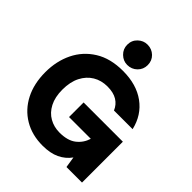

<svg xmlns="http://www.w3.org/2000/svg" viewBox="-258 -1102 1266 1266"><g transform="rotate(45 375.0 -468.5)"><path d="M357 12Q258 12 183.5 -32.5Q109 -77 68 -157Q27 -237 27 -344Q27 -447 67.5 -530Q108 -613 187.5 -662.5Q267 -712 384 -712Q510 -712 592.5 -652Q675 -592 700 -485H526Q510 -524 475 -545.5Q440 -567 384 -567Q327 -567 283 -540.5Q239 -514 213.5 -464Q188 -414 188 -342Q188 -272 213 -224Q238 -176 280.5 -152Q323 -128 375 -128Q450 -128 492 -160.5Q534 -193 550 -245H347V-381H713V0H568L556 -77Q525 -34 476.5 -11Q428 12 357 12ZM375 -759Q338 -759 309.5 -786.5Q281 -814 281 -854Q281 -895 309.5 -922Q338 -949 375 -949Q416 -949 444 -922Q472 -895 472 -854Q472 -814 444 -786.5Q416 -759 375 -759Z"/></g></svg>

Font: Rethink Sans ExtraBold
Style: Regular
Weight: 800
Designer: The Rethink Sans project authors (Hans Thiessen). DM Sans designed by Colophon Foundry.
Foundry: Rethink Communications LLC
Version: Version 1.001